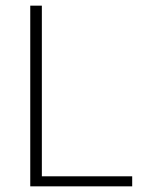

<svg xmlns="http://www.w3.org/2000/svg" viewBox="-20 -659 521 679"><path d="M128 -639V0H87V-639ZM106 0V-35.5H447.5V0Z"/></svg>

Font: Anek Kannada ExtraLight
Style: Regular
Weight: 250
Version: Version 1.003